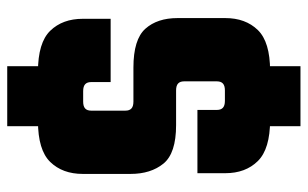

<svg xmlns="http://www.w3.org/2000/svg" viewBox="-180 -587 851 531"><g transform="rotate(-90 245.5 -321.5)"><path d="M328 -576H162V-727H328ZM328 84H162V-67H328ZM286 -147V-238Q286 -249 280 -254.5Q274 -260 261 -260H165Q87 -260 58.5 -295Q30 -330 30 -386V-518Q30 -574 63 -608Q96 -642 176 -642H313Q393 -642 426 -608Q459 -574 459 -518V-441H284V-495Q284 -506 278 -511.5Q272 -517 259 -517H230Q217 -517 211 -511.5Q205 -506 205 -495V-400Q205 -389 211 -383.5Q217 -378 230 -378H324Q402 -378 431.5 -345Q461 -312 461 -256V-124Q461 -68 428 -34Q395 0 315 0H179Q99 0 65.5 -34Q32 -68 32 -124V-201H207V-147Q207 -136 213 -130.5Q219 -125 232 -125H261Q274 -125 280 -130.5Q286 -136 286 -147Z"/></g></svg>

Font: Teko Variable Light
Style: Regular
Weight: 300
Designer: Manushi Parikh, Jonny Pinhorn
Foundry: Indian Type Foundry
Version: Version 3.000